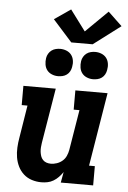

<svg xmlns="http://www.w3.org/2000/svg" viewBox="-64 -1039 728 1093"><g transform="rotate(5 300.0 -492.5)"><path d="M214 8Q186 8 159.5 -0.5Q133 -9 113 -27Q93 -45 81 -69.5Q69 -94 64.5 -121Q60 -148 61.5 -177Q63 -206 68 -234L98 -420H65V-530H250L198 -216Q196 -203 195 -190Q194 -177 195.5 -164.5Q197 -152 201 -140Q205 -128 213.5 -119Q222 -110 234 -106Q246 -102 259 -102Q276 -102 293.5 -108Q311 -114 325 -126Q339 -138 346.5 -155Q354 -172 357 -189L395 -420H362V-530H546L477 -110H510V0H325L336 -61Q325 -45 312 -31.5Q299 -18 283 -8.5Q267 1 249.5 4.5Q232 8 214 8ZM456 -602Q438 -602 421 -609Q404 -616 393.5 -629.5Q383 -643 380 -661.5Q377 -680 380 -699Q382 -712 389 -724Q396 -736 407 -744Q418 -752 431 -755Q444 -758 456 -758Q475 -758 492 -751Q509 -744 519.5 -730.5Q530 -717 533 -698.5Q536 -680 532 -661Q530 -648 523.5 -636Q517 -624 506 -616Q495 -608 482 -605Q469 -602 456 -602ZM256 -602Q238 -602 221 -609Q204 -616 193.5 -629.5Q183 -643 180 -661.5Q177 -680 180 -699Q182 -712 189 -724Q196 -736 207 -744Q218 -752 231 -755Q244 -758 256 -758Q275 -758 292 -751Q309 -744 319.5 -730.5Q330 -717 333 -698.5Q336 -680 332 -661Q330 -648 323.5 -636Q317 -624 306 -616Q295 -608 282 -605Q269 -602 256 -602ZM315 -800 205 -923 298 -987 386 -869 512 -993 592 -917 437 -800Z"/></g></svg>

Font: Iosevka Slab XBdExObl
Style: Regular
Weight: 800
Width: 7
Italic angle: -9°
Monospace: yes
Designer: Belleve Invis
Foundry: Belleve Invis
Version: Version 11.1.0; ttfautohint (v1.8.3)